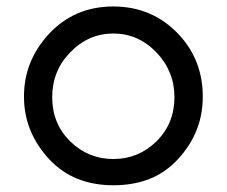

<svg xmlns="http://www.w3.org/2000/svg" viewBox="-20 -543 687 582"><path d="M594.7 -250Q594.7 -196.3 576.2 -149.2Q557.6 -102.1 519.5 -60.5Q481.4 -19.5 432.9 -0.5Q384.3 18.6 323.7 18.6Q264.2 18.6 215.6 -0.7Q167 -20 128.9 -60.5Q52.7 -143.1 52.7 -250Q52.7 -303.7 70.8 -349.9Q88.9 -396 125 -436.5Q203.1 -523.4 323.7 -523.4Q442.9 -523.4 523.4 -437Q594.7 -359.4 594.7 -250ZM508.8 -248.5Q508.8 -326.7 454.1 -384.3Q398.9 -441.4 323.7 -441.4Q248 -441.4 192.9 -384.3Q138.2 -328.1 138.2 -248.5Q138.2 -168.5 192.9 -114.3Q247.6 -61 323.7 -61Q399.4 -61 454.1 -114.3Q508.8 -168.5 508.8 -248.5Z"/></svg>

Font: Kawthoolei
Style: Bold
Weight: 700
Designer: Moe Zed
Foundry: Moe Zed
Version: Version 1.000;July 10, 2024;FontCreator 14.0.0.2901 32-bit